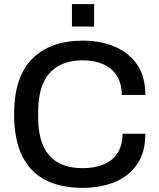

<svg xmlns="http://www.w3.org/2000/svg" viewBox="-20 -894 765 926"><path d="M378 12Q273 12 199.5 -25.5Q126 -63 87 -142Q48 -221 48 -343Q48 -523 135.5 -610.5Q223 -698 379 -698Q465 -698 533.5 -669Q602 -640 641.5 -582.5Q681 -525 681 -436H567Q567 -491 544 -528Q521 -565 478.5 -584Q436 -603 380 -603Q310 -603 261.5 -575.5Q213 -548 188.5 -493Q164 -438 164 -353V-331Q164 -246 188.5 -191Q213 -136 261 -109.5Q309 -83 380 -83Q438 -83 481 -101.5Q524 -120 547.5 -157Q571 -194 571 -249H681Q681 -160 641.5 -102Q602 -44 533.5 -16Q465 12 378 12ZM327 -766V-874H434V-766Z"/></svg>

Font: Archivo SemiBold Medium
Style: Regular
Weight: 500
Version: Version 2.001